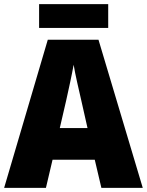

<svg xmlns="http://www.w3.org/2000/svg" viewBox="-20 -908 710 928"><path d="M503 -888H169V-773H503ZM470 0H670L456 -716H211L0 0H202L234 -136H438ZM373 -422 403 -289H269L300 -423C311 -472 328 -550 336 -595C343 -550 363 -466 373 -422Z"/></svg>

Font: Noto Sans Arabic SemCond Blk
Style: Regular
Weight: 900
Width: 4
Designer: Monotype Design Team, Nadine Chahine, Nizar Qandah and Khaled Hosny
Foundry: Monotype Imaging Inc.
Version: Version 2.012